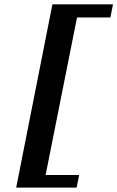

<svg xmlns="http://www.w3.org/2000/svg" viewBox="-20 -728 538 880"><path d="M485.8 -647.9H333L189 74.2H342.8L331.1 131.8H54.2L220.2 -708H498Z"/></svg>

Font: Charis SIL APac
Style: Bold Italic
Weight: 700
Italic angle: -11°
Foundry: SIL International
Version: Version 5.000